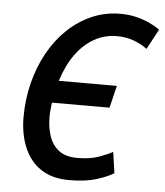

<svg xmlns="http://www.w3.org/2000/svg" viewBox="-52 -755 703 817"><g transform="rotate(5 299.5 -347.0)"><path d="M273 15Q199 15 151 -18Q103 -51 80 -108Q57 -165 57 -235Q57 -312 75 -382.5Q93 -453 126 -512.5Q159 -572 205.5 -616Q252 -660 308.5 -684.5Q365 -709 430 -709Q466 -709 497 -701.5Q528 -694 554 -682Q580 -670 599 -656L553 -570Q526 -590 493.5 -601.5Q461 -613 422 -613Q371 -613 326.5 -588Q282 -563 248 -516Q214 -469 193 -402H441L418 -307H172Q170 -292 168.5 -276Q167 -260 167 -244Q167 -203 179 -165.5Q191 -128 220 -105Q249 -82 300 -82Q354 -82 391.5 -95.5Q429 -109 450 -121L463 -31Q440 -16 392 -0.5Q344 15 273 15Z"/></g></svg>

Font: Ubuntu Sans Mono Medium
Style: Italic
Weight: 500
Italic angle: -13.5°
Monospace: yes
Designer: Dalton Maag Ltd
Foundry: Dalton Maag Ltd
Version: Version 1.006